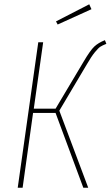

<svg xmlns="http://www.w3.org/2000/svg" viewBox="-20 -879 518 899"><path d="M397.9 -858.9 408.2 -835.9 250 -764.2 242.2 -778.8ZM471.2 -690.9 478 -673.8Q459.5 -666.5 449.7 -660.2Q439.9 -653.8 423.8 -634Q407.7 -614.3 386.2 -577.1L257.8 -360.8L393.1 0H370.1L240.2 -350.1H134.8L85.9 0H63L159.2 -681.2H182.1L138.2 -370.1H240.2L371.1 -589.8Q402.8 -643.6 421.6 -661.1Q440.4 -678.7 471.2 -690.9Z"/></svg>

Font: Fira Sans Compressed Thin
Style: Italic
Weight: 100
Width: 3
Italic angle: -8°
Designer: Carrois Corporate & Edenspiekermann AG
Foundry: Carrois Corporate GbR & Edenspiekermann AG
Version: Version 4.203;PS 004.203;hotconv 1.0.88;makeotf.lib2.5.64775